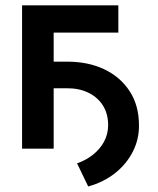

<svg xmlns="http://www.w3.org/2000/svg" viewBox="-20 -549 585 709"><path d="M112.8 -223.1V-321.3H225.6Q304.2 -321.8 364.3 -293.5Q424.3 -265.1 458.7 -212.4Q493.2 -159.7 493.2 -85.9Q493.7 -34.7 470.5 11Q447.3 56.6 405.3 90.1Q363.3 123.5 305.7 139.6L264.6 54.2Q296.9 43 322.8 22.7Q348.6 2.4 363.8 -25.1Q378.9 -52.7 379.4 -85.9Q379.4 -128.9 359.9 -159.7Q340.3 -190.4 305.7 -207Q271 -223.6 225.6 -223.1ZM417 -529.3V-428.7H178.2V0H61.5V-529.3Z"/></svg>

Font: Inter Cardless Tabular Medium
Style: Regular
Weight: 500
Designer: Rasmus Andersson
Foundry: rsms
Version: Version 4.000;git-4fc901f